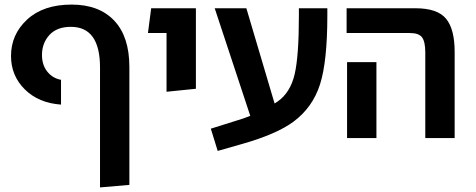

<svg xmlns="http://www.w3.org/2000/svg" viewBox="-20 -602 2075 837"><path d="M416 215V-308Q416 -485 289 -485Q228 -485 195.5 -449.5Q163 -414 163 -362Q163 -319 186 -290Q209 -261 246 -254V-146Q148 -153 88 -212.5Q28 -272 28 -358Q28 -452 98.5 -517Q169 -582 292 -582Q412 -582 478 -512Q544 -442 544 -310V204Z M706 -202V-458H625L639 -566H834V-215Z M1283 -566H1407V-535Q1407 -334 1375 -234Q1343 -134 1260 -72Q1186 -17 1034 26L929 56L899 -41L1007 -75Q1045 -86 1071 -97L916 -566H1054L1177 -151L1191 -160Q1246 -199 1264.5 -278.5Q1283 -358 1283 -534Z M1834 0V-373Q1834 -420 1820 -439Q1806 -458 1767 -458H1491V-566H1791Q1887 -566 1924.5 -520.5Q1962 -475 1962 -376V0ZM1493 0V-331H1621V0Z"/></svg>

Font: FiraGO Medium
Style: Regular
Weight: 500
Designer: bBox Type
Foundry: bBox Type GmbH
Version: Version 1.001;PS 001.001;hotconv 1.0.88;makeotf.lib2.5.64775